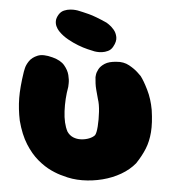

<svg xmlns="http://www.w3.org/2000/svg" viewBox="-51 -743 720 796"><g transform="rotate(5 309.0 -345.5)"><path d="M239 -7Q217 -12 189 -25Q161 -38 132.5 -62Q104 -86 80 -124Q56 -162 41 -219Q31 -267 30.5 -312Q30 -357 40 -422Q40 -422 43 -436.5Q46 -451 57 -467.5Q68 -484 91 -493.5Q114 -503 154 -492Q188 -483 204 -464Q220 -445 225 -425Q230 -405 229.5 -390.5Q229 -376 229 -376Q220 -326 222.5 -274.5Q225 -223 242 -191Q252 -176 267.5 -169.5Q283 -163 301 -164Q319 -165 334 -171Q349 -177 357 -186Q363 -195 365 -223.5Q367 -252 365 -284Q363 -316 356 -336Q350 -358 346 -373Q342 -388 340.5 -400.5Q339 -413 338 -426Q338 -426 339 -436Q340 -446 347 -459.5Q354 -473 371 -484Q388 -495 419 -497Q449 -500 472.5 -487Q496 -474 510 -460.5Q524 -447 524 -447Q538 -429 556 -392.5Q574 -356 582 -311Q590 -257 587 -218.5Q584 -180 571.5 -149Q559 -118 537 -85Q514 -57 479.5 -37Q445 -17 404 -6.5Q363 4 320.5 4.5Q278 5 239 -7ZM325 -532Q315 -534 296 -538.5Q277 -543 255 -551.5Q233 -560 211.5 -572Q190 -584 174 -600Q174 -600 169 -605.5Q164 -611 159 -621Q154 -631 154 -643.5Q154 -656 163 -671Q171 -684 184 -689.5Q197 -695 210 -696Q223 -697 231.5 -696Q240 -695 240 -695Q260 -691 287.5 -684Q315 -677 364 -655Q364 -655 374 -648.5Q384 -642 395 -629.5Q406 -617 409.5 -599Q413 -581 400 -558Q393 -545 380.5 -539Q368 -533 355.5 -531.5Q343 -530 334 -531Q325 -532 325 -532Z"/></g></svg>

Font: Sour Gummy Black
Style: Regular
Weight: 900
Designer: Stefie Justprince
Foundry: Eifetstype
Version: Version 1.000